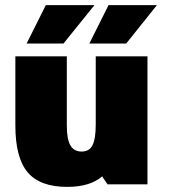

<svg xmlns="http://www.w3.org/2000/svg" viewBox="-20 -720 683 750"><path d="M379 -31Q332 10 242 10Q136 10 88 -47Q40 -104 40 -230V-500H241V-230Q241 -176 255 -152Q269 -128 299 -128Q329 -128 341.5 -153Q354 -178 354 -234V-500H556V0H400ZM159 -700H349L228 -550H84ZM404 -700H593L473 -550H329Z"/></svg>

Font: Fivo Sans Black
Style: Regular
Weight: 900
Designer: Alexander Slobzheninov
Foundry: Alexander Slobzheninov
Version: 1.0